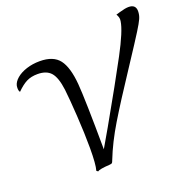

<svg xmlns="http://www.w3.org/2000/svg" viewBox="-164 -970 1115 1131"><g transform="rotate(-20 393.5 -404.5)"><path d="M805 -787Q805 -763 795 -740.5Q785 -718 758 -675Q736 -639 634 -484Q526 -321 463 -216.5Q400 -112 362 -15Q357 -1 353.5 2Q350 5 340 6Q272 10 262 20Q256 17 252 13Q263 -23 263 -127Q263 -216 256 -328Q249 -440 242 -499Q232 -578 204.5 -609.5Q177 -641 121 -641Q81 -641 52 -626.5Q23 -612 -11 -578Q-18 -585 -18 -604Q-18 -613 -17 -617Q-12 -641 12.5 -662Q37 -683 75.5 -695.5Q114 -708 159 -708Q244 -708 281 -659.5Q318 -611 327 -503Q335 -406 337 -91Q355 -123 403 -205Q536 -439 608 -574Q680 -709 688 -766Q689 -770 689 -777Q689 -793 678 -811Q683 -812 702 -818Q739 -829 760 -829Q805 -829 805 -787Z"/></g></svg>

Font: Charmonman
Style: Bold
Weight: 700
Designer: Ekaluck Peanpanawate
Foundry: Cadson Demak Co.,Ltd.
Version: Version 1.000; ttfautohint (v1.6)